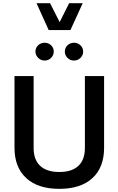

<svg xmlns="http://www.w3.org/2000/svg" viewBox="-20 -1171 738 1196"><path d="M283.2 -983.9H418.9L495.1 -1150.9H410.6L351.6 -1033.2L292 -1150.9H207.5ZM200.7 -850.1C200.7 -835 206.5 -821.8 217.8 -810.5C229 -799.3 242.2 -793.9 257.8 -793.9C273.9 -793.9 287.1 -799.3 298.3 -810.5C309.6 -821.8 314.9 -835 314.9 -850.1C314.9 -880.9 289.6 -904.8 257.8 -904.8C226.6 -904.8 200.7 -880.9 200.7 -850.1ZM383.8 -850.1C383.8 -835 389.2 -821.8 400.4 -810.5C411.6 -799.3 424.8 -793.9 440.9 -793.9C456.5 -793.9 470.2 -799.3 481.4 -810.5C492.7 -821.8 498 -835 498 -850.1C498 -880.9 472.2 -904.8 440.9 -904.8C409.2 -904.8 383.8 -880.9 383.8 -850.1ZM508.8 -248.5C508.8 -156.2 458.5 -99.6 349.6 -99.6C240.2 -99.6 189.5 -156.2 189.5 -248.5V-697.3H70.3V-250.5C70.3 -169.4 94.7 -106.4 143.1 -62C191.4 -17.1 260.3 5.4 349.6 5.4C439 5.4 507.8 -17.1 556.2 -62C604.5 -106.4 628.4 -169.4 628.4 -250.5V-697.3H508.8Z"/></svg>

Font: Estedad SemiBold
Style: Regular
Weight: 600
Designer: Amin Abedi
Version: Version 7.3